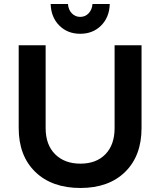

<svg xmlns="http://www.w3.org/2000/svg" viewBox="-20 -925 796 955"><path d="M318 -905Q320 -877 337 -859Q354 -841 379 -841Q404 -841 421 -859Q438 -877 440 -905H526Q524 -839 483 -798Q442 -757 379 -757Q316 -757 275 -798Q234 -839 232 -905ZM207 -288Q207 -205 254 -158Q301 -111 380 -111Q459 -111 504.5 -158Q550 -205 550 -288V-700H684V-288Q684 -150 602.5 -70Q521 10 380 10Q238 10 155.5 -70Q73 -150 73 -288V-700H207Z"/></svg>

Font: Montserrat arm Medium
Style: Regular
Weight: 500
Designer: Julieta Ulanovsky
Foundry: Julieta Ulanovsky
Version: Version 6.000;PS 006.000;hotconv 1.0.88;makeotf.lib2.5.64775